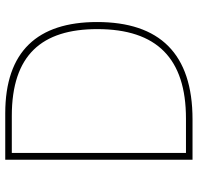

<svg xmlns="http://www.w3.org/2000/svg" viewBox="-31 -723 754 732"><g transform="rotate(-90 346.0 -357.0)"><path d="M628 -364C628 -591 516 -714 280 -714H103V0H257C507 0 628 -125 628 -364ZM601 -363C601 -136 489 -25 260 -25H129V-689H270C502 -689 601 -575 601 -363Z"/></g></svg>

Font: Noto Sans Lao Thin
Style: Regular
Weight: 100
Designer: Monotype Design Team
Foundry: Monotype Imaging Inc.
Version: Version 2.003